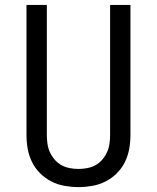

<svg xmlns="http://www.w3.org/2000/svg" viewBox="-20 -755 640 783"><path d="M300 8Q272 8 243.5 3Q215 -2 189.5 -15Q164 -28 143.5 -48.5Q123 -69 110.5 -94.5Q98 -120 93 -148Q88 -176 88 -205V-735H171V-205Q171 -187 173.5 -169Q176 -151 183.5 -134.5Q191 -118 203 -104Q215 -90 230.5 -81.5Q246 -73 264 -69.5Q282 -66 300 -66Q318 -66 336 -69.5Q354 -73 369.5 -81.5Q385 -90 397 -104Q409 -118 416.5 -134.5Q424 -151 426.5 -169Q429 -187 429 -205V-735H512V-205Q512 -176 507 -148Q502 -120 489.5 -94.5Q477 -69 456.5 -48.5Q436 -28 410.5 -15Q385 -2 356.5 3Q328 8 300 8Z"/></svg>

Font: Iosevka Fixed Extended
Style: Regular
Weight: 400
Width: 7
Monospace: yes
Designer: Belleve Invis
Foundry: Belleve Invis
Version: Version 24.1.1; ttfautohint (v1.8.4)